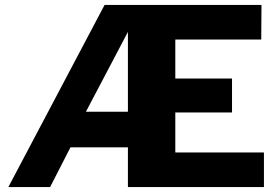

<svg xmlns="http://www.w3.org/2000/svg" viewBox="-20 -762 1140 782"><path d="M1055 0H501V-162H267L184 0H14L406 -742H1045L1044 -601H694V-442H925V-304H694V-141H1055ZM501 -632 330 -307H501Z"/></svg>

Font: Morrison
Style: Bold
Weight: 700
Designer: Pablo Impallari, Rodrigo Fuenzalida (Modified by Dan O. Williams)
Version: Version 0.03;June 6, 2019;FontCreator 11.5.0.2425 64-bit; tt